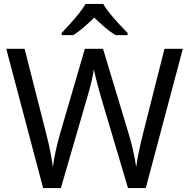

<svg xmlns="http://www.w3.org/2000/svg" viewBox="-20 -964 970 984"><path d="M917 -714 727 0H636L497 -468Q489 -497 481 -526Q473 -555 468 -577.5Q463 -600 461 -609Q460 -596 450.5 -553.5Q441 -511 427 -465L292 0H201L12 -714H106L217 -278Q229 -232 237.5 -189Q246 -146 251 -108Q256 -147 266 -193Q276 -239 289 -283L415 -714H508L639 -280Q653 -234 663 -188.5Q673 -143 678 -108Q683 -145 692 -188.5Q701 -232 713 -279L823 -714ZM509 -944Q521 -922 543.5 -894.5Q566 -867 590.5 -840.5Q615 -814 634 -795V-784H572Q546 -800 518 -823.5Q490 -847 463 -874Q436 -847 409 -824Q382 -801 356 -784H296V-795Q315 -815 338.5 -841Q362 -867 384 -894.5Q406 -922 419 -944Z"/></svg>

Font: Noto Sans Saurashtra
Style: Regular
Weight: 400
Designer: Monotype Design Team
Foundry: Monotype Imaging Inc.
Version: Version 2.001; ttfautohint (v1.8.4.7-5d5b)